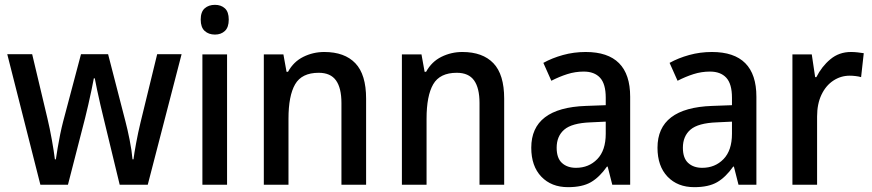

<svg xmlns="http://www.w3.org/2000/svg" viewBox="-20 -857 3607 794"><path d="M408 -370Q402 -393 395 -424.5Q388 -456 381.5 -485.5Q375 -515 372 -533H368Q365 -515 358.5 -485Q352 -455 345 -423.5Q338 -392 332 -369L261 -93H147L10 -633H113L176 -368Q186 -326 194.5 -278.5Q203 -231 207 -198H211Q214 -218 218.5 -245.5Q223 -273 229 -302Q235 -331 241 -354L315 -633H427L499 -354Q507 -324 516 -279Q525 -234 528 -198H532Q535 -222 543 -265.5Q551 -309 561 -350L630 -633H731L591 -93H475Z M869 -837Q894 -837 910 -822.5Q926 -808 926 -776Q926 -744 910 -729Q894 -714 869 -714Q843 -714 826.5 -729Q810 -744 810 -776Q810 -808 826.5 -822.5Q843 -837 869 -837ZM919 -632V-93H817V-632Z M1321 -642Q1405 -642 1449.5 -595.5Q1494 -549 1494 -449V-93H1392V-431Q1392 -493 1369.5 -524.5Q1347 -556 1298 -556Q1228 -556 1200.5 -508.5Q1173 -461 1173 -366V-93H1071V-632H1152L1165 -560H1171Q1194 -602 1234.5 -622Q1275 -642 1321 -642Z M1892 -642Q1976 -642 2020.5 -595.5Q2065 -549 2065 -449V-93H1963V-431Q1963 -493 1940.5 -524.5Q1918 -556 1869 -556Q1799 -556 1771.5 -508.5Q1744 -461 1744 -366V-93H1642V-632H1723L1736 -560H1742Q1765 -602 1805.5 -622Q1846 -642 1892 -642Z M2402 -642Q2586 -642 2586 -457V-93H2512L2493 -168H2490Q2459 -124 2423.5 -103.5Q2388 -83 2329 -83Q2260 -83 2218.5 -126.5Q2177 -170 2177 -246Q2177 -411 2403 -419L2485 -422V-453Q2485 -510 2461.5 -535.5Q2438 -561 2394 -561Q2359 -561 2326 -550.5Q2293 -540 2260 -523L2227 -597Q2263 -617 2308 -629.5Q2353 -642 2402 -642ZM2422 -351Q2345 -348 2313.5 -321Q2282 -294 2282 -246Q2282 -203 2304 -183Q2326 -163 2362 -163Q2415 -163 2450 -199Q2485 -235 2485 -304V-354Z M2924 -642Q3108 -642 3108 -457V-93H3034L3015 -168H3012Q2981 -124 2945.5 -103.5Q2910 -83 2851 -83Q2782 -83 2740.5 -126.5Q2699 -170 2699 -246Q2699 -411 2925 -419L3007 -422V-453Q3007 -510 2983.5 -535.5Q2960 -561 2916 -561Q2881 -561 2848 -550.5Q2815 -540 2782 -523L2749 -597Q2785 -617 2830 -629.5Q2875 -642 2924 -642ZM2944 -351Q2867 -348 2835.5 -321Q2804 -294 2804 -246Q2804 -203 2826 -183Q2848 -163 2884 -163Q2937 -163 2972 -199Q3007 -235 3007 -304V-354Z M3499 -642Q3512 -642 3526 -640.5Q3540 -639 3552 -637L3541 -538Q3531 -541 3518 -542.5Q3505 -544 3494 -544Q3457 -544 3426 -523.5Q3395 -503 3377 -465Q3359 -427 3359 -375V-93H3257V-632H3337L3351 -538H3356Q3378 -582 3414 -612Q3450 -642 3499 -642Z"/></svg>

Font: Noto Sans Telugu UI SemiCondensed Medium
Style: Regular
Weight: 500
Width: 4
Designer: Jelle Bosma - Monotype Design Team
Foundry: Monotype Imaging Inc.
Version: Version 2.005; ttfautohint (v1.8.4.7-5d5b)